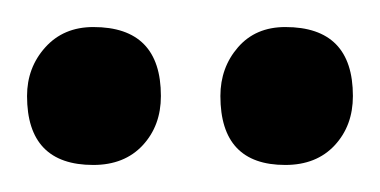

<svg xmlns="http://www.w3.org/2000/svg" viewBox="-20 -710 281 142"><path d="M0 -639Q0 -660 13.5 -675Q27 -690 49 -690Q99 -690 99 -639Q99 -617 85.5 -602.5Q72 -588 49 -588Q0 -588 0 -639ZM143 -639Q143 -660 156 -675Q169 -690 191 -690Q241 -690 241 -639Q241 -617 227.5 -602.5Q214 -588 191 -588Q143 -588 143 -639Z"/></svg>

Font: Yanone Kaffeesatz
Style: Regular
Weight: 400
Designer: Yanone (Cyrillic: Daniel Pouzeot)
Foundry: Yanone
Version: Version 1.003;PS 001.003;hotconv 1.0.88;makeotf.lib2.5.64775